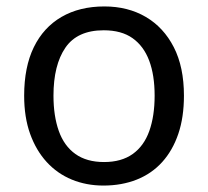

<svg xmlns="http://www.w3.org/2000/svg" viewBox="-20 -566 645 596"><path d="M551 -269Q551 -202 533.5 -150.5Q516 -99 483.5 -63Q451 -27 404.5 -8.5Q358 10 301 10Q248 10 203 -8.5Q158 -27 125 -63Q92 -99 73.5 -150.5Q55 -202 55 -269Q55 -358 85 -419.5Q115 -481 171 -513.5Q227 -546 304 -546Q377 -546 432.5 -513.5Q488 -481 519.5 -419.5Q551 -358 551 -269ZM146 -269Q146 -206 162.5 -159.5Q179 -113 214 -88Q249 -63 303 -63Q357 -63 392 -88Q427 -113 443.5 -159.5Q460 -206 460 -269Q460 -333 443 -378Q426 -423 391.5 -447.5Q357 -472 302 -472Q220 -472 183 -418Q146 -364 146 -269Z"/></svg>

Font: lhindi85
Style: Book
Weight: 400
Designer: Jelle Bosma - Monotype Design Team
Foundry: Monotype Imaging Inc.
Version: Version 2.003